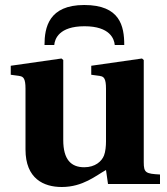

<svg xmlns="http://www.w3.org/2000/svg" viewBox="-20 -736 669 768"><path d="M23 -437 58 -432C74 -430 82 -421 82 -381V-138C82 -21 155 12 227 12C312 12 364 -34 404 -56L412 0H620V-38C563 -41 555 -45 555 -87V-496L548 -502L345 -473V-437L380 -432C396 -430 404 -421 404 -381V-170C404 -153 402 -129 396 -114C387 -91 361 -67 317 -67C264 -67 233 -98 233 -176V-496L226 -502L23 -473ZM477 -556C477 -632 460 -716 317 -716C175 -716 158 -626 158 -556H197C199 -580 216 -631 318 -631C420 -631 437 -580 439 -556Z"/></svg>

Font: Heuristica
Style: Bold
Weight: 700
Version: Version 1.0.1